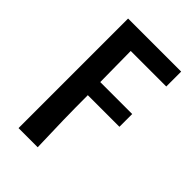

<svg xmlns="http://www.w3.org/2000/svg" viewBox="-203 -571 829 829"><g transform="rotate(45 211.5 -156.5)"><path d="M73 178V-491H397V-400H180L182 -212H377V-134H184Q184 -56 185.5 18Q187 92 190 178Z"/></g></svg>

Font: Giro Semibold
Style: Regular
Weight: 600
Designer: Paul D. Hunt
Foundry: Adobe Systems Incorporated
Version: Version 1.000;PS 1.0;hotconv 1.0.88;makeotf.lib2.5.647800